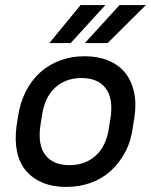

<svg xmlns="http://www.w3.org/2000/svg" viewBox="-20 -730 596 758"><path d="M242 8Q189 8 149 -8.5Q109 -25 83 -55.5Q57 -86 47.5 -130.5Q38 -175 45 -231L51 -269Q59 -324 81.5 -368.5Q104 -413 138.5 -444Q173 -475 217.5 -491.5Q262 -508 314 -508Q366 -508 406.5 -491.5Q447 -475 472.5 -444.5Q498 -414 508.5 -369.5Q519 -325 511 -269L505 -231Q498 -175 475 -131Q452 -87 418 -56Q384 -25 339 -8.5Q294 8 242 8ZM254 -78Q317 -78 359 -116.5Q401 -155 411 -231L417 -269Q427 -344 396 -383Q365 -422 302 -422Q239 -422 197 -383.5Q155 -345 145 -269L139 -231Q129 -156 160 -117Q191 -78 254 -78ZM298 -710H396L259 -560H175ZM452 -710H556L405 -560H315Z"/></svg>

Font: Retni Sans Medium
Style: Italic
Weight: 500
Italic angle: -8°
Designer: Vitaly Kuzmin
Foundry: ParaType Ltd.
Version: Version 1.00;June 10, 2019;FontCreator 11.5.0.2425 64-bit; t